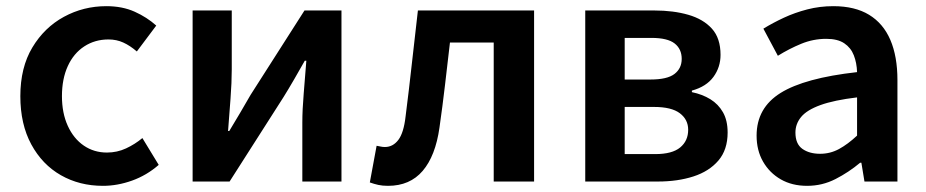

<svg xmlns="http://www.w3.org/2000/svg" viewBox="-20 -589 3005 623"><path d="M314 14Q238 14 177.5 -20.5Q117 -55 81.5 -120.5Q46 -186 46 -277Q46 -370 85 -435Q124 -500 187.5 -534.5Q251 -569 325 -569Q377 -569 417 -551Q457 -533 487 -506L424 -422Q402 -441 380 -451Q358 -461 332 -461Q288 -461 253.5 -438.5Q219 -416 200 -374.5Q181 -333 181 -277Q181 -222 200 -180.5Q219 -139 252 -116.5Q285 -94 327 -94Q360 -94 389 -107.5Q418 -121 442 -141L495 -54Q456 -20 408.5 -3Q361 14 314 14Z M605 0V-555H732V-364Q732 -322 728 -269Q724 -216 720 -164H724Q739 -189 759 -222.5Q779 -256 793 -281L968 -555H1088V0H961V-191Q961 -233 965.5 -286Q970 -339 974 -392H969Q955 -367 935 -332.5Q915 -298 900 -274L725 0Z M1239 14Q1221 14 1207.5 11Q1194 8 1180 3L1202 -116Q1209 -115 1215 -113.5Q1221 -112 1229 -112Q1255 -112 1272.5 -135Q1290 -158 1296 -211Q1307 -297 1316.5 -383.5Q1326 -470 1336 -555H1713V0H1582V-451H1440Q1432 -382 1424 -313.5Q1416 -245 1406 -175Q1393 -83 1351.5 -34.5Q1310 14 1239 14Z M1879 0V-555H2103Q2165 -555 2213.5 -541Q2262 -527 2290 -496Q2318 -465 2318 -411Q2318 -371 2295 -339.5Q2272 -308 2225 -295V-290Q2259 -283 2285 -267Q2311 -251 2326 -224.5Q2341 -198 2341 -159Q2341 -103 2311 -68Q2281 -33 2230 -16.5Q2179 0 2115 0ZM2007 -331H2091Q2145 -331 2168.5 -349Q2192 -367 2192 -398Q2192 -430 2169 -448Q2146 -466 2094 -466H2007ZM2007 -89H2106Q2161 -89 2187 -110.5Q2213 -132 2213 -168Q2213 -201 2186 -221.5Q2159 -242 2102 -242H2007Z M2599 14Q2550 14 2513.5 -7Q2477 -28 2456 -64.5Q2435 -101 2435 -149Q2435 -239 2513 -287.5Q2591 -336 2761 -355Q2760 -385 2750.5 -409.5Q2741 -434 2719.5 -448.5Q2698 -463 2661 -463Q2619 -463 2580 -447Q2541 -431 2504 -408L2457 -496Q2488 -515 2523.5 -531.5Q2559 -548 2599.5 -558.5Q2640 -569 2684 -569Q2754 -569 2800 -541Q2846 -513 2869 -459.5Q2892 -406 2892 -329V0H2785L2775 -61H2771Q2734 -30 2691 -8Q2648 14 2599 14ZM2641 -90Q2674 -90 2702.5 -105.5Q2731 -121 2761 -149V-273Q2686 -264 2642 -248Q2598 -232 2579.5 -209.5Q2561 -187 2561 -159Q2561 -122 2583.5 -106Q2606 -90 2641 -90Z"/></svg>

Font: Noto Sans HK SemiBold
Style: Regular
Weight: 600
Version: Version 2.004-H2;hotconv 1.0.118;makeotfexe 2.5.65603